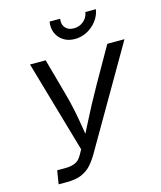

<svg xmlns="http://www.w3.org/2000/svg" viewBox="-135 -1038 948 1134"><g transform="rotate(-15 339.0 -471.0)"><path d="M80.6 0 93.8 -82.5H144.5Q178.7 -82.5 203.6 -93.3Q228.5 -104 244.1 -132.3L262.7 -165.5L100.6 -727.5H196.3L256.3 -510.7Q272.9 -451.7 283.2 -401.6Q293.5 -351.6 301 -304.9Q308.6 -258.3 316.9 -209.5H291Q316.4 -258.8 339.8 -305.2Q363.3 -351.6 389.6 -401.4Q416 -451.2 449.7 -510.7L573.2 -727.5H678.2L325.7 -120.1Q305.7 -85.4 281.5 -58.1Q257.3 -30.8 221.7 -15.4Q186 0 129.9 0ZM396 -804.2Q356.4 -804.2 327.4 -822.8Q298.3 -841.3 284.9 -872.6Q271.5 -903.8 277.8 -942.4H342.3Q336.9 -908.7 355 -887.7Q373 -866.7 406.7 -866.7Q429.2 -866.7 448.2 -876.2Q467.3 -885.7 480.2 -902.8Q493.2 -919.9 496.6 -942.4H561Q554.7 -903.8 530.5 -872.3Q506.3 -840.8 471.2 -822.5Q436 -804.2 396 -804.2Z"/></g></svg>

Font: Inter
Style: Italic
Weight: 400
Italic angle: -9.3988°
Designer: Rasmus Andersson
Foundry: rsms
Version: Version 4.001;git-66647c0bb